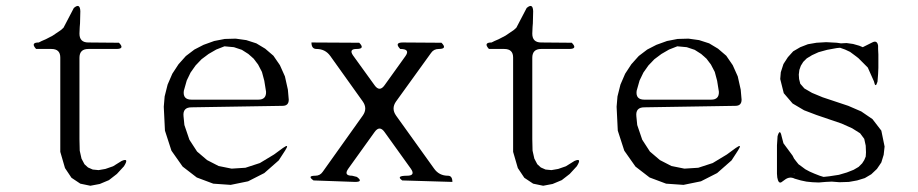

<svg xmlns="http://www.w3.org/2000/svg" viewBox="-20 -627 3040 636"><path d="M382.8 -93.8Q409.2 -105.5 390.6 -76.2L367.2 -50.8L340.8 -30.3L310.5 -17.6L279.3 -11.7L246.1 -18.6L216.8 -38.1L195.3 -70.3L179.7 -124V-436.5Q179.7 -464.8 150.4 -464.8H99.6Q80.1 -486.3 108.4 -486.3L118.2 -491.2L131.8 -497.1L154.3 -508.8L181.6 -527.3L190.4 -535.2L224.6 -600.6Q245.1 -618.2 246.1 -589.8L245.1 -549.8L244.1 -537.1L243.2 -515.6Q243.2 -486.3 272.5 -486.3L374 -485.4Q394.5 -464.8 365.2 -464.8H272.5Q243.2 -464.8 243.2 -435.5V-166L244.1 -127.9L250 -101.6L259.8 -83L271.5 -72.3L287.1 -65.4L306.6 -63.5L329.1 -67.4L354.5 -76.2Z M917 -136.7Q940.4 -153.3 924.8 -128.9L903.3 -95.7L855.5 -53.7L801.8 -26.4L744.1 -14.6L686.5 -18.6L631.8 -39.1L585 -75.2L547.9 -127.9L526.4 -194.3L522.5 -273.4L525.4 -307.6L535.2 -346.7L550.8 -382.8L571.3 -414.1L595.7 -441.4L624 -462.9L654.3 -478.5L689.5 -491.2L724.6 -498L760.7 -499L795.9 -494.1L829.1 -483.4L858.4 -465.8L885.7 -442.4L907.2 -411.1L923.8 -374L933.6 -330.1L936.5 -296.9Q936.5 -276.4 916 -276.4L614.3 -271.5Q585 -271.5 587.9 -242.2L590.8 -212.9L607.4 -164.1L632.8 -125L666 -96.7L704.1 -77.1L747.1 -68.4L793 -71.3L840.8 -86.9L887.7 -115.2ZM723.6 -473.6 696.3 -462.9 670.9 -448.2 647.5 -430.7 627.9 -410.2 611.3 -386.7 598.6 -360.4 588.9 -326.2Q585 -296.9 614.3 -296.9H835.9Q862.3 -296.9 861.3 -323.2L855.5 -359.4L847.7 -388.7L835 -413.1L820.3 -432.6L802.7 -448.2L781.2 -461.9L754.9 -470.7Z M1312.5 -29.3Q1290 -44.9 1328.1 -44.9Q1357.4 -44.9 1340.8 -68.4L1253.9 -189.5Q1237.3 -212.9 1220.7 -189.5L1133.8 -68.4Q1117.2 -44.9 1146.5 -44.9L1162.1 -41Q1184.6 -24.4 1156.2 -24.4L1018.6 -29.3Q996.1 -44.9 1024.4 -44.9Q1040 -44.9 1048.8 -57.6L1181.6 -244.1Q1198.2 -267.6 1181.6 -291L1074.2 -441.4Q1057.6 -464.8 1028.3 -464.8Q1011.7 -464.8 1011.7 -486.3L1169.9 -485.4Q1190.4 -464.8 1161.1 -464.8Q1134.8 -464.8 1149.4 -443.4L1220.7 -344.7Q1237.3 -321.3 1253.9 -344.7L1323.2 -441.4Q1339.8 -464.8 1305.7 -464.8Q1285.2 -486.3 1314.5 -486.3L1442.4 -485.4Q1462.9 -464.8 1433.6 -464.8Q1417 -464.8 1408.2 -452.1L1292 -291Q1275.4 -267.6 1292 -244.1L1418 -68.4Q1434.6 -44.9 1463.9 -44.9Q1478.5 -44.9 1478.5 -24.4Z M1882.8 -93.8Q1909.2 -105.5 1890.6 -76.2L1867.2 -50.8L1840.8 -30.3L1810.5 -17.6L1779.3 -11.7L1746.1 -18.6L1716.8 -38.1L1695.3 -70.3L1679.7 -124V-436.5Q1679.7 -464.8 1650.4 -464.8H1599.6Q1580.1 -486.3 1608.4 -486.3L1618.2 -491.2L1631.8 -497.1L1654.3 -508.8L1681.6 -527.3L1690.4 -535.2L1724.6 -600.6Q1745.1 -618.2 1746.1 -589.8L1745.1 -549.8L1744.1 -537.1L1743.2 -515.6Q1743.2 -486.3 1772.5 -486.3L1874 -485.4Q1894.5 -464.8 1865.2 -464.8H1772.5Q1743.2 -464.8 1743.2 -435.5V-166L1744.1 -127.9L1750 -101.6L1759.8 -83L1771.5 -72.3L1787.1 -65.4L1806.6 -63.5L1829.1 -67.4L1854.5 -76.2Z M2417 -136.7Q2440.4 -153.3 2424.8 -128.9L2403.3 -95.7L2355.5 -53.7L2301.8 -26.4L2244.1 -14.6L2186.5 -18.6L2131.8 -39.1L2085 -75.2L2047.9 -127.9L2026.4 -194.3L2022.5 -273.4L2025.4 -307.6L2035.2 -346.7L2050.8 -382.8L2071.3 -414.1L2095.7 -441.4L2124 -462.9L2154.3 -478.5L2189.5 -491.2L2224.6 -498L2260.7 -499L2295.9 -494.1L2329.1 -483.4L2358.4 -465.8L2385.7 -442.4L2407.2 -411.1L2423.8 -374L2433.6 -330.1L2436.5 -296.9Q2436.5 -276.4 2416 -276.4L2114.3 -271.5Q2085 -271.5 2087.9 -242.2L2090.8 -212.9L2107.4 -164.1L2132.8 -125L2166 -96.7L2204.1 -77.1L2247.1 -68.4L2293 -71.3L2340.8 -86.9L2387.7 -115.2ZM2223.6 -473.6 2196.3 -462.9 2170.9 -448.2 2147.5 -430.7 2127.9 -410.2 2111.3 -386.7 2098.6 -360.4 2088.9 -326.2Q2085 -296.9 2114.3 -296.9H2335.9Q2362.3 -296.9 2361.3 -323.2L2355.5 -359.4L2347.7 -388.7L2335 -413.1L2320.3 -432.6L2302.7 -448.2L2281.2 -461.9L2254.9 -470.7Z M2555.7 -175.8Q2563.5 -203.1 2569.3 -174.8L2575.2 -152.3L2605.5 -111.3L2610.4 -101.6L2617.2 -92.8L2625 -83L2635.7 -75.2L2647.5 -66.4L2662.1 -58.6L2677.7 -51.8L2695.3 -44.9L2708 -41L2726.6 -43L2758.8 -47.9L2785.2 -55.7L2807.6 -64.5L2824.2 -74.2L2835.9 -85.9L2842.8 -96.7L2847.7 -108.4L2848.6 -122.1L2847.7 -144.5L2842.8 -167L2829.1 -185.5L2802.7 -202.1L2767.6 -217.8L2684.6 -246.1L2643.6 -261.7L2605.5 -284.2L2576.2 -318.4L2564.5 -365.2L2566.4 -387.7L2575.2 -415L2589.8 -437.5L2607.4 -457L2630.9 -470.7L2656.2 -480.5L2684.6 -485.4L2716.8 -487.3L2752 -485.4L2765.6 -483.4L2784.2 -484.4L2805.7 -481.4L2826.2 -475.6L2837.9 -470.7L2869.1 -486.3Q2885.7 -495.1 2888.7 -475.6V-464.8L2889.6 -446.3V-402.3L2888.7 -381.8L2886.7 -356.4Q2879.9 -333 2875 -357.4L2854.5 -403.3L2823.2 -434.6L2810.5 -444.3L2795.9 -455.1L2779.3 -462.9L2762.7 -468.8L2752 -467.8L2719.7 -461.9L2691.4 -454.1L2669.9 -444.3L2652.3 -433.6L2640.6 -421.9L2632.8 -409.2L2627.9 -395.5L2626 -379.9L2627 -365.2L2630.9 -349.6L2644.5 -334L2669.9 -319.3L2705.1 -304.7L2790 -276.4L2833 -257.8L2870.1 -232.4L2899.4 -194.3L2910.2 -141.6L2907.2 -114.3L2899.4 -88.9L2884.8 -67.4L2866.2 -49.8L2844.7 -37.1L2819.3 -29.3L2792 -24.4L2760.7 -23.4L2735.4 -25.4L2714.8 -24.4L2692.4 -22.5L2670.9 -23.4L2651.4 -25.4L2632.8 -29.3L2612.3 -35.2Q2596.7 -43 2582 -33.2L2568.4 -23.4Q2558.6 -17.6 2554.7 -39.1L2553.7 -51.8V-65.4V-122.1V-145.5ZM2609.4 -50.8 2610.4 -49.8 2611.3 -52.7Z"/></svg>

Font: B2 Hana
Style: Regular
Weight: 500
Version: 2020-08-05; (max)